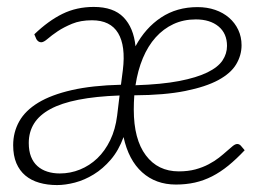

<svg xmlns="http://www.w3.org/2000/svg" viewBox="-20 -526 777 554"><path d="M550 -505.5Q577.5 -505.5 600.8 -497.5Q624 -489.5 641 -474.8Q658 -460 667.5 -439.8Q677 -419.5 677 -395.5Q677 -366.5 661.5 -340.5Q646 -314.5 610 -295Q574 -275.5 514.5 -263.5Q455 -251.5 367.5 -251Q366 -230.5 366 -210Q366 -124 400.8 -77.8Q435.5 -31.5 496 -31.5Q522.5 -31.5 543.8 -37.2Q565 -43 582 -52Q599 -61 611.8 -71Q624.5 -81 634.5 -90Q644.5 -99 651.8 -104.8Q659 -110.5 664.5 -110.5Q670.5 -110.5 675 -105.5L686 -92.5Q662 -67 639 -48.2Q616 -29.5 592 -17.2Q568 -5 542.2 0.8Q516.5 6.5 487.5 6.5Q429.5 6.5 390.2 -28.8Q351 -64 336.5 -130.5Q322.5 -92 299.8 -65.5Q277 -39 250.5 -22.8Q224 -6.5 196.2 0.8Q168.5 8 144.5 8Q116.5 8 93.2 1.2Q70 -5.5 53.2 -19.5Q36.5 -33.5 27.2 -55.2Q18 -77 18 -107Q18 -144.5 35.5 -175.8Q53 -207 90.5 -229.8Q128 -252.5 187 -266Q246 -279.5 329 -281.5L334.5 -324Q343 -393.5 320.8 -430.5Q298.5 -467.5 245.5 -467.5Q212.5 -467.5 188.2 -457.5Q164 -447.5 146.5 -435.8Q129 -424 117.5 -414Q106 -404 99 -404Q90.5 -404 85 -413L79 -427Q119.5 -466 160.2 -486Q201 -506 250.5 -506Q307.5 -506 336.5 -476Q365.5 -446 371 -392.5Q399.5 -445.5 444.8 -475.5Q490 -505.5 550 -505.5ZM325 -250.5Q256 -248 206.5 -238.2Q157 -228.5 125.2 -211.2Q93.5 -194 78.2 -169.5Q63 -145 63 -113.5Q63 -90.5 69.5 -74Q76 -57.5 88 -46.8Q100 -36 116.5 -30.8Q133 -25.5 152.5 -25.5Q183 -25.5 210.8 -36.8Q238.5 -48 260.8 -69.2Q283 -90.5 298 -121.5Q313 -152.5 318 -192.5ZM545 -470Q509.5 -470 480.5 -456.5Q451.5 -443 429.2 -418.2Q407 -393.5 392.2 -358.2Q377.5 -323 371 -280Q446.5 -282.5 497 -292.2Q547.5 -302 578.2 -317Q609 -332 622 -351.5Q635 -371 635 -393.5Q635 -429.5 610.5 -449.8Q586 -470 545 -470Z"/></svg>

Font: Lato Light
Style: Italic
Weight: 300
Italic angle: -7°
Designer: Lukasz Dziedzic
Foundry: tyPoland Lukasz Dziedzic
Version: Version 2.007; 2014-02-27